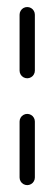

<svg xmlns="http://www.w3.org/2000/svg" viewBox="-20 -539 159 559"><path d="M59.3 0Q53.3 0 48.1 -3Q43 -5.9 40 -11.1Q37 -16.3 37 -22.2V-185.2Q37 -191.1 40 -196.3Q43 -201.5 48.1 -204.4Q53.3 -207.4 59.3 -207.4Q65.2 -207.4 70.4 -204.4Q75.6 -201.5 78.5 -196.3Q81.5 -191.1 81.5 -185.2V-22.2Q81.5 -16.3 78.5 -11.1Q75.6 -5.9 70.4 -3Q65.2 0 59.3 0ZM59.3 -311.1Q53.3 -311.1 48.1 -314.1Q43 -317 40 -322.2Q37 -327.4 37 -333.3V-496.3Q37 -502.2 40 -507.4Q43 -512.6 48.1 -515.6Q53.3 -518.5 59.3 -518.5Q65.2 -518.5 70.4 -515.6Q75.6 -512.6 78.5 -507.4Q81.5 -502.2 81.5 -496.3V-333.3Q81.5 -327.4 78.5 -322.2Q75.6 -317 70.4 -314.1Q65.2 -311.1 59.3 -311.1Z"/></svg>

Font: 26F Galaxy Sans
Style: Regular
Weight: 400
Designer: C₂₉H₂₅N₃O₅
Version: Version 1.100;FEAKit 1.0